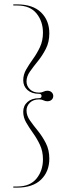

<svg xmlns="http://www.w3.org/2000/svg" viewBox="-20 -744 323 876"><path d="M169.5 -306Q169.5 -316 158 -316Q125 -316 105.5 -333.2Q86 -350.5 86 -378Q86 -403.5 99.5 -427Q113 -450.5 131 -475.5Q149 -500.5 162.5 -529.5Q176 -558.5 176 -595Q176 -646.5 146.5 -682.8Q117 -719 58 -719H43Q40 -719 40 -721.5Q40 -724 43 -724H58Q130 -724 167.5 -687.2Q205 -650.5 205 -592Q205 -552 189.2 -521.2Q173.5 -490.5 153 -465.2Q132.5 -440 116.8 -417.8Q101 -395.5 101 -372.5Q101 -351.5 116.5 -336.5Q132 -321.5 158.5 -321.5Q170 -321.5 178.5 -325.8Q187 -330 195.5 -330Q208.5 -330 215.8 -322.8Q223 -315.5 223 -306Q223 -296 215.8 -289Q208.5 -282 195.5 -282Q187 -282 178.5 -286.2Q170 -290.5 158.5 -290.5Q132 -290.5 116.5 -275.5Q101 -260.5 101 -239.5Q101 -216.5 116.8 -194.2Q132.5 -172 153 -146.8Q173.5 -121.5 189.2 -90.8Q205 -60 205 -20Q205 38.5 167.5 75.2Q130 112 58 112H43Q40 112 40 109.5Q40 107 43 107H58Q117 107 146.5 70.8Q176 34.5 176 -17Q176 -53.5 162.5 -82.5Q149 -111.5 131 -136.5Q113 -161.5 99.5 -185Q86 -208.5 86 -234Q86 -261.5 105.5 -278.8Q125 -296 158 -296Q169.5 -296 169.5 -306Z"/></svg>

Font: Fraunces 144pt S000 Thin
Style: Regular
Weight: 100
Version: Version 1.000; ttfautohint (v1.8.3)